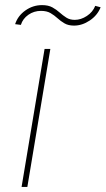

<svg xmlns="http://www.w3.org/2000/svg" viewBox="-20 -739 418 759"><path d="M62.5 -640.6 39.8 -643.5Q50.4 -676.5 80.3 -697.6Q110.1 -718.8 146.3 -718.8Q170.8 -718.8 187 -709.9Q203.1 -701 215.7 -689.6Q228.3 -678.3 242.2 -669.4Q256 -660.5 275.6 -660.5Q300.1 -660.5 323.5 -676Q346.9 -691.4 356.5 -715.9L377.8 -710.2Q365.1 -678.3 334.9 -658Q304.7 -637.8 272.7 -637.8Q250 -637.8 234.9 -646.7Q219.8 -655.5 207.4 -666.9Q195 -678.3 180 -687.1Q165.1 -696 142 -696Q114.3 -696 92.2 -680.6Q70 -665.1 62.5 -640.6ZM65.3 0 156.2 -545.5H179L88.1 0Z"/></svg>

Font: Inter UI Thin
Style: Italic
Weight: 100
Italic angle: -9.39999°
Designer: Rasmus Andersson
Foundry: rsms
Version: 3.2;8d6f07862